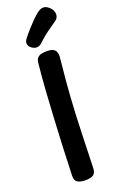

<svg xmlns="http://www.w3.org/2000/svg" viewBox="-203 -1130 724 1187"><g transform="rotate(-20 159.0 -536.5)"><path d="M111 -771Q113 -798 130 -810Q147 -822 184 -822Q212 -822 226.5 -814Q241 -806 245.5 -792Q250 -778 249 -762Q247 -734 240.5 -674.5Q234 -615 226.5 -509Q219 -403 214 -236Q213 -183 211 -134Q209 -85 208 -43Q207 -13 190.5 -1.5Q174 10 139 10Q103 10 85.5 -2Q68 -14 69 -46Q72 -135 76 -227Q80 -319 85 -411Q90 -503 96 -593.5Q102 -684 111 -771ZM136 -865Q118 -865 101 -878.5Q84 -892 84 -910Q84 -919 88 -927Q92 -935 98 -942Q114 -963 136 -987.5Q158 -1012 180 -1034Q202 -1056 217 -1067Q227 -1075 237 -1079Q247 -1083 256 -1083Q271 -1083 285.5 -1073Q300 -1063 309 -1048Q318 -1033 318 -1017Q318 -994 299 -980Q282 -968 243 -940.5Q204 -913 169 -879Q154 -865 136 -865Z"/></g></svg>

Font: Playpen Sans SemiBold
Style: Regular
Weight: 600
Designer: Laura Meseguer, Veronika Burian, José Scaglione
Foundry: TypeTogether
Version: Version 1.001